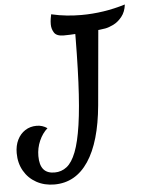

<svg xmlns="http://www.w3.org/2000/svg" viewBox="-100 -837 690 918"><g transform="rotate(-5 245.5 -378.0)"><path d="M124 36Q76 36 38 15Q0 -6 -21.5 -43.5Q-43 -81 -43 -129Q-43 -165 -29.5 -192.5Q-16 -220 8 -235.5Q32 -251 63 -251Q91 -251 114 -235Q89 -213 74 -178.5Q59 -144 59 -106Q59 -63 76.5 -42Q94 -21 130 -21Q163 -21 188.5 -41Q214 -61 232.5 -108.5Q251 -156 263 -237.5Q275 -319 280.5 -441Q286 -563 286 -733L402 -738L365 -323Q349 -148 287.5 -56Q226 36 124 36ZM230 -670Q196 -670 184.5 -688Q173 -706 173 -728Q173 -742 175 -754.5Q177 -767 179 -776Q218 -767 253.5 -763.5Q289 -760 323 -760Q376 -760 429 -768Q482 -776 534 -792Q530 -757 511.5 -734Q493 -711 470.5 -700Q448 -689 431 -686Q407 -682 369.5 -678.5Q332 -675 294 -672.5Q256 -670 230 -670Z"/></g></svg>

Font: Merienda
Style: Regular
Weight: 400
Designer: Eduardo Rodriguez Tunni
Foundry: Eduardo Rodriguez Tunni
Version: Version 2.001